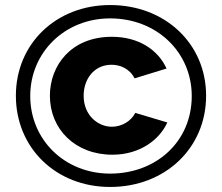

<svg xmlns="http://www.w3.org/2000/svg" viewBox="-20 -735 881 762"><path d="M43 -355C43 -148 202 7 417 7C636 7 798 -148 798 -355C798 -561 636 -715 417 -715C202 -715 43 -561 43 -355ZM741 -354C741 -172 599 -46 417 -46C236 -46 100 -181 100 -354C100 -527 237 -662 417 -662C603 -662 741 -527 741 -354ZM178 -355C178 -222 279 -121 426 -121C537 -121 614 -182 644 -249L517 -287C499 -252 461 -232 424 -232C370 -232 312 -276 312 -355C312 -421 353 -478 423 -478C455 -478 494 -464 514 -424L641 -463C606 -540 527 -589 424 -589C261 -589 178 -474 178 -355Z"/></svg>

Font: FIGSv2-sans-serif
Style: Bold
Weight: 700
Designer: Matt McInerney, Pablo Impallari, Rodrigo Fuenzalida,Mirko Velimirovic
Foundry: Matt McInerney, Pablo Impallari, Rodrigo Fuenzalida
Version: Version 4.021;hotconv 1.0.109;makeotfexe 2.5.65596